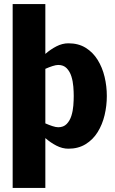

<svg xmlns="http://www.w3.org/2000/svg" viewBox="-20 -720 563 940"><path d="M341 -250Q341 -270 339 -296Q337 -322 329.5 -346Q322 -370 306.5 -386Q291 -402 265 -402Q254 -402 237 -396.5Q220 -391 202 -383V-116Q220 -108 237 -102.5Q254 -97 265 -97Q291 -97 306.5 -113Q322 -129 329.5 -153Q337 -177 339 -203Q341 -229 341 -250ZM202 200H42V-700H202V-456Q227 -478 256 -493Q285 -508 315 -508Q364 -508 399.5 -486Q435 -464 458 -427Q481 -390 492 -344Q503 -298 503 -250Q503 -202 492 -156Q481 -110 458 -73Q435 -36 399 -14Q363 8 315 8Q285 8 256 -7Q227 -22 202 -44Z"/></svg>

Font: Epunda Sans ExtraBold
Style: Regular
Weight: 800
Designer: Simon Atzbach
Foundry: typofactur
Version: Version 2.204; ttfautohint (v1.8.4.7-5d5b)